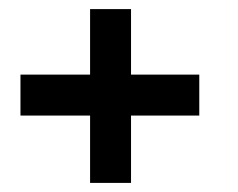

<svg xmlns="http://www.w3.org/2000/svg" viewBox="-20 -503 523 422"><path d="M418 -249H268V-101H178V-249H25V-339H178V-483H268V-339H418Z"/></svg>

Font: Ekushey Amar Bangla
Style: Bold
Weight: 700
Designer: Al Mamun Sumon
Foundry: Al Mamun Sumon
Version: Version 1.0